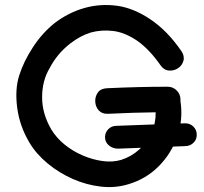

<svg xmlns="http://www.w3.org/2000/svg" viewBox="-20 -741 812 766"><path d="M453 -148 718 -158Q738 -158 751.5 -171Q765 -184 765 -203Q765 -223 751 -236.5Q737 -250 716 -249L445 -239Q425 -239 412 -225.5Q399 -212 399 -194Q399 -173 415.5 -160Q432 -147 453 -148ZM492 -6Q563 -27 613.5 -78Q664 -129 687.5 -197Q711 -265 700 -337V-344Q700 -365 685 -380Q670 -395 649 -395Q534 -395 407 -389Q382 -388 370.5 -372Q359 -356 360 -335.5Q361 -315 374 -300.5Q387 -286 411 -287Q513 -292 601 -293Q602 -250 584.5 -211.5Q567 -173 535.5 -144.5Q504 -116 463 -103Q429 -93 389 -98.5Q349 -104 309.5 -121Q270 -138 237.5 -164.5Q205 -191 185 -224Q148 -287 148 -353Q148 -419 178 -469Q208 -527 261 -568Q300 -598 341 -611Q384 -623 431 -617.5Q478 -612 528 -578Q577 -543 620 -481Q634 -461 654 -459.5Q674 -458 690.5 -469Q707 -480 712 -499Q717 -518 703 -538Q648 -618 580.5 -663.5Q513 -709 447 -718Q380 -727 316.5 -709Q253 -691 198 -649Q148 -609 111 -552Q74 -495 57 -441Q39 -386 48.5 -312Q58 -238 98 -171Q125 -126 170.5 -88.5Q216 -51 270.5 -27Q325 -3 382.5 3.5Q440 10 492 -6Z"/></svg>

Font: Balsamiq Sans
Style: Regular
Weight: 400
Designer: Michael Angeles
Foundry: Balsamiq SRL
Version: Version 1.020; ttfautohint (v1.8.4.7-5d5b);gftools[0.9.26]